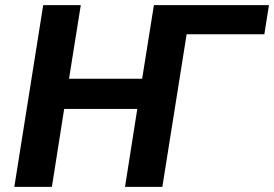

<svg xmlns="http://www.w3.org/2000/svg" viewBox="-20 -731 1072 751"><path d="M36 0H183L231 -305H517L469 0H615L710 -597H1014L1032 -711H582L536 -423H250L296 -711H149Z"/></svg>

Font: Asimov Pro
Style: BdObl
Weight: 700
Designer: Google
Version: Version 2.000980; 2014